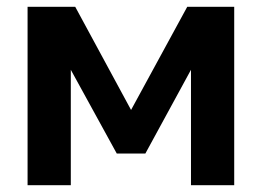

<svg xmlns="http://www.w3.org/2000/svg" viewBox="-20 -544 770 564"><path d="M61 0H188V-339L323 -93H407L541 -339V0H668V-524H530L365 -221L201 -524H61Z"/></svg>

Font: FIGSv2-sans-serif
Style: Bold
Weight: 700
Designer: Matt McInerney, Pablo Impallari, Rodrigo Fuenzalida,Mirko Velimirovic
Foundry: Matt McInerney, Pablo Impallari, Rodrigo Fuenzalida
Version: Version 4.021;hotconv 1.0.109;makeotfexe 2.5.65596